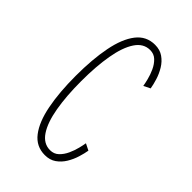

<svg xmlns="http://www.w3.org/2000/svg" viewBox="-216 -789 881 881"><g transform="rotate(45 225.0 -348.0)"><path d="M250 10Q193.5 10 159 -34.8Q124.5 -79.5 108.8 -160Q93 -240.5 93 -348Q93 -455.5 108.8 -536Q124.5 -616.5 159 -661.2Q193.5 -706 250 -706Q282 -706 304.5 -690.2Q327 -674.5 342 -649.8Q357 -625 365.2 -598.5Q373.5 -572 377 -550L345 -534Q343 -547.5 337.2 -570.5Q331.5 -593.5 320.8 -617Q310 -640.5 293 -656.8Q276 -673 251 -673Q208 -673 180.8 -632Q153.5 -591 140.8 -517.8Q128 -444.5 128 -348Q128 -251.5 140.8 -178.2Q153.5 -105 180.8 -64Q208 -23 251 -23Q276 -23 293 -39.2Q310 -55.5 320.8 -79Q331.5 -102.5 337.2 -125.5Q343 -148.5 345 -162L377 -146Q373.5 -124.5 365.2 -97.8Q357 -71 342 -46.2Q327 -21.5 304.5 -5.8Q282 10 250 10Z"/></g></svg>

Font: Trispace Condensed Thin
Style: Regular
Weight: 100
Width: 3
Designer: Tyler Finck
Foundry: Etcetera Type Company
Version: Version 1.210; ttfautohint (v1.8.3)